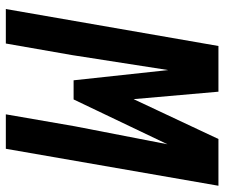

<svg xmlns="http://www.w3.org/2000/svg" viewBox="-74 -676 751 642"><g transform="rotate(90 301.0 -355.5)"><path d="M287.1 -710.9H134.3L10.7 0H126L164.6 -220.7L214.8 -543L249 -226.6H313L462.9 -540.5L402.8 -231L362.8 0H478L601.6 -710.9H445.3L312 -427.2Z"/></g></svg>

Font: Roboto Mono SemiBold
Style: Italic
Weight: 600
Italic angle: -10°
Monospace: yes
Designer: Google
Version: Version 3.000